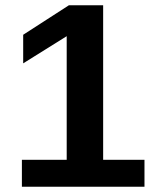

<svg xmlns="http://www.w3.org/2000/svg" viewBox="-20 -708 596 728"><path d="M527.8 0H63V-102.1H232.9V-570.8L67.9 -467.8V-576.2L241.2 -688H371.1V-102.1H527.8Z"/></svg>

Font: Libra Sans Modern
Style: Bold
Weight: 700
Foundry: Stefan Peev, Context Ltd
Version: Version 1.000